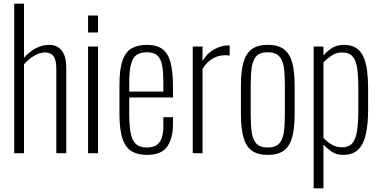

<svg xmlns="http://www.w3.org/2000/svg" viewBox="-20 -830 2062 1040"><path d="M57 0V-810H110V-517Q138 -549 173 -568Q208 -587 248 -587Q274 -587 294.5 -574.5Q315 -562 327 -534.5Q339 -507 339 -461V0H285V-455Q285 -508 269 -527Q253 -546 225 -546Q196 -546 166 -528.5Q136 -511 110 -482V0Z M457 0V-578H511V0ZM457 -654V-746H511V-654Z M774 9Q728 9 695 -9.5Q662 -28 644.5 -76.5Q627 -125 627 -214V-368Q627 -459 645 -506Q663 -553 696.5 -570Q730 -587 775 -587Q829 -587 860 -564Q891 -541 904 -490.5Q917 -440 917 -357V-302H680V-210Q680 -141 689.5 -102Q699 -63 720 -47Q741 -31 774 -31Q795 -31 816 -38Q837 -45 851 -71Q865 -97 865 -152V-195H917V-157Q917 -83 886.5 -37Q856 9 774 9ZM680 -334H865V-379Q865 -431 859.5 -468.5Q854 -506 835 -526.5Q816 -547 775 -547Q743 -547 721.5 -533.5Q700 -520 690 -483.5Q680 -447 680 -378Z M1024 0V-578H1077V-500Q1103 -543 1141.5 -563.5Q1180 -584 1214 -584Q1216 -584 1218.5 -584Q1221 -584 1224 -583V-528Q1220 -530 1213.5 -530.5Q1207 -531 1202 -531Q1162 -531 1130.5 -512Q1099 -493 1077 -457V0Z M1430 9Q1373 9 1341.5 -16Q1310 -41 1297.5 -90Q1285 -139 1285 -211V-367Q1285 -439 1297.5 -488Q1310 -537 1341.5 -562Q1373 -587 1430 -587Q1488 -587 1519.5 -562Q1551 -537 1563.5 -488.5Q1576 -440 1576 -367V-211Q1576 -139 1563.5 -90Q1551 -41 1519.5 -16Q1488 9 1430 9ZM1430 -31Q1472 -31 1492 -52.5Q1512 -74 1517.5 -114Q1523 -154 1523 -209V-369Q1523 -425 1517.5 -464.5Q1512 -504 1492 -525.5Q1472 -547 1430 -547Q1388 -547 1368.5 -525.5Q1349 -504 1343.5 -464.5Q1338 -425 1338 -369V-209Q1338 -154 1343.5 -114Q1349 -74 1368.5 -52.5Q1388 -31 1430 -31Z M1679 190V-578H1732V-529Q1749 -550 1776 -568.5Q1803 -587 1843 -587Q1883 -587 1908.5 -570.5Q1934 -554 1948.5 -522.5Q1963 -491 1968.5 -447Q1974 -403 1974 -349V-238Q1974 -157 1961.5 -102Q1949 -47 1919.5 -19Q1890 9 1838 9Q1801 9 1774.5 -10Q1748 -29 1732 -48V190ZM1832 -32Q1868 -32 1887.5 -53.5Q1907 -75 1914 -120.5Q1921 -166 1921 -236V-349Q1921 -418 1914.5 -461.5Q1908 -505 1889 -525.5Q1870 -546 1832 -546Q1800 -546 1774 -527.5Q1748 -509 1732 -492V-84Q1749 -64 1775 -48Q1801 -32 1832 -32Z"/></svg>

Font: Oswald ExtraLight
Style: Regular
Weight: 250
Designer: Vernon Adams
Foundry: Vernon Adams
Version: Version 4.100; ttfautohint (v1.8.1.43-b0c9)